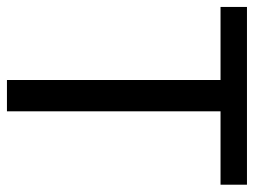

<svg xmlns="http://www.w3.org/2000/svg" viewBox="-108 -606 714 539"><g transform="rotate(90 248.5 -337.0)"><path d="M204.1 0V-599.6H-1V-673.8H498V-599.6H292V0Z"/></g></svg>

Font: ImmaginiFont
Style: Regular
Weight: 400
Version: Version 1.0